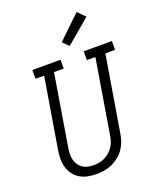

<svg xmlns="http://www.w3.org/2000/svg" viewBox="-176 -1081 973 1191"><g transform="rotate(-20 311.0 -485.5)"><path d="M251 8Q222 8 194.5 2.5Q167 -3 143.5 -17Q120 -31 104 -52.5Q88 -74 80 -100.5Q72 -127 72 -155.5Q72 -184 77 -213L154 -677H97V-735H283V-677H219L141 -203Q138 -184 137.5 -164.5Q137 -145 141.5 -127Q146 -109 156 -94Q166 -79 181 -68.5Q196 -58 214.5 -54Q233 -50 252 -50Q271 -50 289.5 -53Q308 -56 325.5 -64.5Q343 -73 358.5 -86Q374 -99 385 -115.5Q396 -132 402 -150Q408 -168 411 -187L492 -677H436V-735H622V-677H558L475 -177Q471 -151 462 -126Q453 -101 437.5 -79Q422 -57 400 -39.5Q378 -22 353 -11Q328 0 302 4Q276 8 251 8ZM366 -796 327 -834 478 -979 526 -931Z"/></g></svg>

Font: Iosevka Curly Slab LtEx
Style: Italic
Weight: 300
Width: 7
Italic angle: -9°
Monospace: yes
Designer: Belleve Invis
Foundry: Belleve Invis
Version: Version 11.1.0; ttfautohint (v1.8.3)